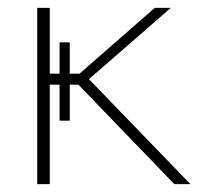

<svg xmlns="http://www.w3.org/2000/svg" viewBox="-20 -470 516 490"><path d="M180 -254H158V-162H132V-254H107V0H75V-450H107V-282H132V-362H158V-282H183L375 -450H416L207 -268L466 0H425Z"/></svg>

Font: Poiret One
Style: Regular
Weight: 400
Designer: Denis Masharov (denis.masharov@gmail.com), Cyreal (Charset Expansion)
Foundry: Denis Masharov
Version: Version 1.101